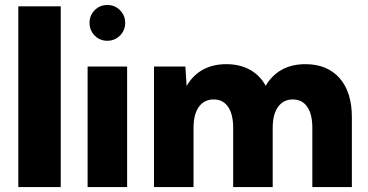

<svg xmlns="http://www.w3.org/2000/svg" viewBox="-20 -758 1490 778"><path d="M226.1 0H54.2V-732.4H226.1Z M414.6 -592.8Q384.3 -592.8 363.5 -614Q342.8 -635.3 342.8 -665.5Q342.8 -695.3 363.5 -716.6Q384.3 -737.8 414.6 -737.8Q445.3 -737.8 466.3 -716.6Q487.3 -695.3 487.3 -665.5Q487.3 -635.3 466.3 -614Q445.3 -592.8 414.6 -592.8ZM495.1 0H335V-488.3H495.1Z M1405.8 0H1245.6V-240.2Q1245.6 -294.9 1225.1 -325Q1204.6 -355 1166.5 -355Q1127.9 -355 1106.4 -324.7Q1085 -294.4 1085 -240.2V0H924.8V-240.2Q924.8 -294.9 904.3 -325Q883.8 -355 845.7 -355Q807.1 -355 785.6 -324.7Q764.2 -294.4 764.2 -240.2V0H604V-488.3H731L736.3 -409.7Q761.2 -453.1 802 -475.6Q842.8 -498 897 -498Q952.1 -498 992.9 -475.3Q1033.7 -452.6 1056.6 -410.2Q1081.5 -453.1 1122.1 -475.6Q1162.6 -498 1217.3 -498Q1306.2 -498 1356 -441.4Q1405.8 -384.8 1405.8 -283.7Z"/></svg>

Font: Kumbh Sans ExtraBold
Style: Regular
Weight: 800
Version: Version 1.005